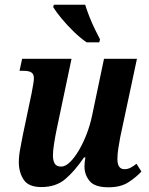

<svg xmlns="http://www.w3.org/2000/svg" viewBox="-20 -786 633 816"><path d="M441 10Q383 10 361 -16.5Q339 -43 339 -79Q339 -95 343 -117H337Q297 -58 257 -24.5Q217 9 156 9Q101 9 80.5 -22.5Q60 -54 60 -97Q60 -123 66 -154Q72 -185 77 -212L114 -388Q118 -410 121 -426.5Q124 -443 124 -454Q124 -471 113.5 -478Q103 -485 80 -485H63L74 -536H284L221 -237Q215 -208 210 -177Q205 -146 205 -125Q205 -104 212.5 -91Q220 -78 240 -78Q258 -78 277.5 -97Q297 -116 315.5 -147.5Q334 -179 348.5 -217Q363 -255 371 -293L422 -536H562L491 -203Q487 -181 483 -156.5Q479 -132 479 -110Q479 -67 509 -67Q522 -67 533.5 -72.5Q545 -78 560 -90L581 -57Q559 -33 526 -11.5Q493 10 441 10ZM348 -606Q322 -624 293.5 -651.5Q265 -679 241.5 -707.5Q218 -736 206 -756L209 -766H342Q349 -743 360 -715Q371 -687 383.5 -661.5Q396 -636 405 -619L402 -606Z"/></svg>

Font: Noto Serif Condensed
Style: Bold Italic
Weight: 700
Width: 3
Italic angle: -12°
Designer: Monotype Design Team
Foundry: Monotype Imaging Inc.
Version: Version 2.014